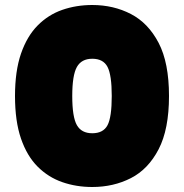

<svg xmlns="http://www.w3.org/2000/svg" viewBox="-20 -738 736 768"><path d="M349 10Q285 10 229 -9.5Q173 -29 130.5 -71.5Q88 -114 64 -183.5Q40 -253 40 -354Q40 -454 64 -523.5Q88 -593 130.5 -636Q173 -679 229 -698.5Q285 -718 349 -718Q434 -718 503.5 -682Q573 -646 614.5 -566.5Q656 -487 656 -354Q656 -221 614.5 -141Q573 -61 503.5 -25.5Q434 10 349 10ZM349 -205Q393 -205 410 -237Q427 -269 427 -354Q427 -438 410 -470.5Q393 -503 349 -503Q306 -503 287.5 -470Q269 -437 269 -354Q269 -270 287.5 -237.5Q306 -205 349 -205Z"/></svg>

Font: Rowdies
Style: Bold
Weight: 700
Designer: Jaikishan Patel
Version: Version 1.000; ttfautohint (v1.8.3)